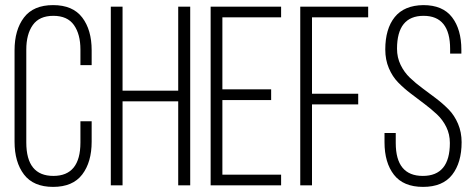

<svg xmlns="http://www.w3.org/2000/svg" viewBox="-20 -726 1862 752"><path d="M339 -529V-471H295V-532Q295 -592 269.5 -628Q244 -664 189 -664Q134 -664 108.5 -628Q83 -592 83 -532V-168Q83 -37 189 -37Q295 -37 295 -168V-251H339V-171Q339 -91 302 -42.5Q265 6 188 6Q111 6 74 -42.5Q37 -91 37 -171V-529Q37 -609 74 -657.5Q111 -706 188 -706Q265 -706 302 -657.5Q339 -609 339 -529Z M678 -329H460V0H414V-700H460V-371H678V-700H725V0H678Z M851 -376H1042V-334H851V-42H1081V0H805V-700H1081V-658H851Z M1202 -359H1383V-317H1202V0H1156V-700H1422V-658H1202Z M1638 -706Q1714 -706 1750.5 -658.5Q1787 -611 1787 -531V-516H1743V-534Q1743 -664 1639 -664Q1535 -664 1535 -535Q1535 -501 1549 -472Q1563 -443 1585.5 -421.5Q1608 -400 1634.5 -380.5Q1661 -361 1688 -340.5Q1715 -320 1737.5 -297Q1760 -274 1774 -241Q1788 -208 1788 -169Q1788 -89 1751 -41.5Q1714 6 1637 6Q1560 6 1523 -41.5Q1486 -89 1486 -169V-205H1530V-166Q1530 -37 1636 -37Q1742 -37 1742 -166Q1742 -200 1728 -228.5Q1714 -257 1691.5 -278Q1669 -299 1642.5 -319Q1616 -339 1589 -359.5Q1562 -380 1539.5 -403Q1517 -426 1503 -459Q1489 -492 1489 -532Q1489 -613 1526 -659Q1563 -705 1638 -706Z"/></svg>

Font: Bebas Neue Book
Style: Regular
Weight: 400
Designer: Ryoichi Tsunekawa
Foundry: Ryoichi Tsunekawa
Version: Version 001.003